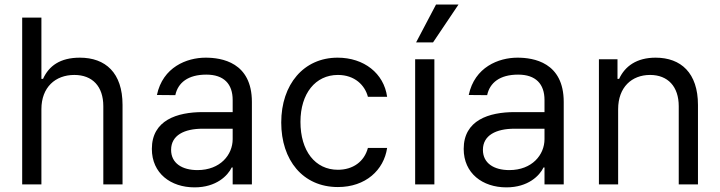

<svg xmlns="http://www.w3.org/2000/svg" viewBox="-20 -804 3139 837"><path d="M160.5 -328.1C160.5 -423.3 221.2 -477.3 304 -477.3C382.8 -477.3 430.4 -427.6 430.4 -340.9V0H514.2V-346.6C514.2 -486.9 439.6 -552.6 328.1 -552.6C242.2 -552.6 193.2 -516.7 167.6 -460.2H160.5V-727.3H76.7V0H160.5Z M828.1 12.8C923.3 12.8 973 -38.4 990.1 -73.9H994.3V0H1078.1V-359.4C1078.1 -532.7 946 -552.6 876.4 -552.6C794 -552.6 689.6 -511.4 664.1 -389.9L744.3 -389.2C755.7 -443.2 799.4 -478.7 879.3 -478.7C956.3 -478.7 994.3 -437.9 994.3 -367.9V-315.3H864.3C751.4 -315.3 642 -279.8 642 -154.8C642 -48.3 724.4 12.8 828.1 12.8ZM725.9 -150.6C725.9 -214.5 783.4 -242.9 863.6 -242.9H994.3V-197.4C994.3 -129.3 940.3 -62.5 840.9 -62.5C774.1 -62.5 725.9 -92.3 725.9 -150.6Z M1453.1 11.4C1573.9 11.4 1653.4 -62.5 1667.6 -159.1H1583.8C1568.2 -99.4 1518.5 -63.9 1453.1 -63.9C1353.7 -63.9 1289.8 -146.3 1289.8 -272.7C1289.8 -396.3 1355.1 -477.3 1453.1 -477.3C1527 -477.3 1571 -431.8 1583.8 -382.1H1667.6C1653.4 -484.4 1566.8 -552.6 1451.7 -552.6C1304 -552.6 1206 -436.1 1206 -269.9C1206 -106.5 1299.7 11.4 1453.1 11.4Z M1789.8 0H1873.6V-545.5H1789.8ZM1794 -619.3H1867.9L1978.7 -784.1H1880.7Z M2187.5 12.8C2282.7 12.8 2332.4 -38.4 2349.4 -73.9H2353.7V0H2437.5V-359.4C2437.5 -532.7 2305.4 -552.6 2235.8 -552.6C2153.4 -552.6 2049 -511.4 2023.4 -389.9L2103.7 -389.2C2115.1 -443.2 2158.7 -478.7 2238.6 -478.7C2315.7 -478.7 2353.7 -437.9 2353.7 -367.9V-315.3H2223.7C2110.8 -315.3 2001.4 -279.8 2001.4 -154.8C2001.4 -48.3 2083.8 12.8 2187.5 12.8ZM2085.2 -150.6C2085.2 -214.5 2142.8 -242.9 2223 -242.9H2353.7V-197.4C2353.7 -129.3 2299.7 -62.5 2200.3 -62.5C2133.5 -62.5 2085.2 -92.3 2085.2 -150.6Z M2674.7 -328.1C2674.7 -423.3 2733.7 -477.3 2813.9 -477.3C2891.7 -477.3 2938.9 -426.5 2938.9 -340.9V0H3022.7V-346.6C3022.7 -485.8 2948.5 -552.6 2838.1 -552.6C2755.7 -552.6 2704.5 -515.6 2679 -460.2H2671.9V-545.5H2590.9V0H2674.7Z"/></svg>

Font: Margiela Sans
Style: Regular
Weight: 400
Designer: Stefan Endress, Andreas Faust
Version: Version 1.100;FEAKit 1.0